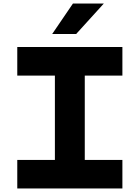

<svg xmlns="http://www.w3.org/2000/svg" viewBox="-20 -1066 790 1086"><path d="M77.7 0V-161.5H290.5V-638.5H77.7V-800H672.3V-638.5H459.5V-161.5H672.3V0ZM275.2 -873.7 392.5 -1045.9H567.1L410.8 -873.7Z"/></svg>

Font: Martian Mono SemiExpanded
Style: Regular
Weight: 400
Width: 6
Monospace: yes
Designer: Roman Shamin
Foundry: Evil Martians
Version: Version 1.000